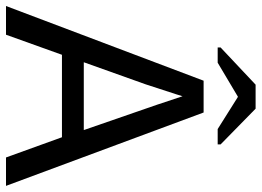

<svg xmlns="http://www.w3.org/2000/svg" viewBox="-136 -736 872 640"><g transform="rotate(90 300.0 -416.0)"><path d="M504.9 0 437.5 -186.5H162.6L95.7 0H0L249 -658.7H355L599.6 0ZM300.8 -588.4 294.9 -569.3 261.2 -465.8 187.5 -259.3H413.6L329.1 -503.4ZM461.4 -715.3V-705.6H410.2L303.2 -772.9H302.2L189 -705.6H138.2V-715.3L262.2 -832H342.3Z"/></g></svg>

Font: Courier New
Style: Regular
Weight: 400
Designer: Steve Matteson
Foundry: Ascender Corporation
Version: Version 2.00.3